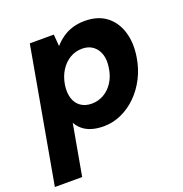

<svg xmlns="http://www.w3.org/2000/svg" viewBox="-151 -652 946 991"><g transform="rotate(-20 322.0 -156.5)"><path d="M-17 220 115 -521H247L252 -456Q271 -478 295.5 -495.5Q320 -513 351 -523Q382 -533 420 -533Q491 -533 537 -498.5Q583 -464 602 -403.5Q621 -343 609 -267Q600 -207 574 -156Q548 -105 510 -67.5Q472 -30 425.5 -9Q379 12 329 12Q292 12 263.5 3.5Q235 -5 215 -21.5Q195 -38 183 -60L133 220ZM310 -119Q346 -119 376.5 -136.5Q407 -154 428 -186.5Q449 -219 455 -263Q462 -305 451.5 -336.5Q441 -368 417 -385.5Q393 -403 359 -403Q322 -403 291.5 -385Q261 -367 240 -334Q219 -301 212 -257Q206 -215 216 -184Q226 -153 250.5 -136Q275 -119 310 -119Z"/></g></svg>

Font: DM Sans 10pt Black
Style: Italic
Weight: 900
Italic angle: -10°
Version: Version 4.004;gftools[0.9.30]